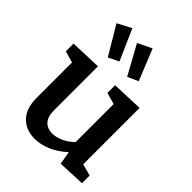

<svg xmlns="http://www.w3.org/2000/svg" viewBox="-233 -955 1093 1093"><g transform="rotate(45 313.5 -408.5)"><path d="M537 -82 608 -63V-1L444 6L430 -73Q385 -31 335 -10Q285 11 238 11Q168 11 125 -33Q82 -77 82 -161V-447L12 -467V-529L202 -536V-181Q202 -131 225 -106Q248 -81 288 -81Q318 -81 351 -95.5Q384 -110 417 -140V-447L347 -467V-529L537 -536ZM269 -642 206 -611 103 -784 187 -828ZM426 -640 362 -611 265 -787 350 -828Z"/></g></svg>

Font: Bitter Pro SemiBold
Style: Regular
Weight: 600
Designer: Sol Matas, and Bitter project Authors
Foundry: Sol Matas
Version: Version 1.010